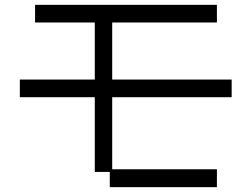

<svg xmlns="http://www.w3.org/2000/svg" viewBox="-20 -746 1040 794"><path d="M372 -344H62V-417H372V-653H125V-726H877V-653H444V-417H938V-344H444V-46H877V28H434V-35H372Z"/></svg>

Font: DotGothic16
Style: Regular
Weight: 400
Designer: Fontworks Inc.
Foundry: Fontworks Inc.
Version: Version 1.100